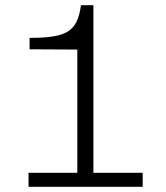

<svg xmlns="http://www.w3.org/2000/svg" viewBox="-20 -720 640 740"><path d="M90 0H530V-54H340V-700H292Q287 -662 275.5 -637.5Q264 -613 242 -599Q220 -585 184 -579.5Q148 -574 94 -574V-530L278 -529V-54H90Z"/></svg>

Font: CommitMonoV142 ExtLt
Style: Regular
Weight: 200
Monospace: yes
Designer: Eigil Nikolajsen
Foundry: Eigil Nikolajsen
Version: Version 1.142